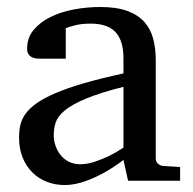

<svg xmlns="http://www.w3.org/2000/svg" viewBox="-20 -514 549 546"><path d="M331.1 -267.1Q263.7 -250 224.1 -233.4Q184.6 -216.8 164.3 -200Q144 -183.1 138.4 -165.8Q132.8 -148.4 132.8 -129.9Q132.8 -114.3 137.9 -99.4Q143.1 -84.5 152.6 -72.8Q162.1 -61 176 -54Q189.9 -46.9 208 -46.9Q228 -46.9 249.8 -54.2Q271.5 -61.5 289.6 -70.3Q310.5 -80.6 331.1 -94.2ZM344.2 0 331.1 -59.1Q304.7 -39.1 276.9 -23.4Q264.6 -16.6 251 -10.3Q237.3 -3.9 222.9 1.2Q208.5 6.3 193.6 9.3Q178.7 12.2 164.1 12.2Q136.7 12.2 113 2.9Q89.4 -6.3 71.8 -23.9Q54.2 -41.5 44.2 -66.4Q34.2 -91.3 34.2 -123Q34.2 -141.6 37.8 -158.2Q41.5 -174.8 52.7 -190.4Q64 -206.1 84.2 -220.5Q104.5 -234.9 137.5 -249Q170.4 -263.2 218 -277.1Q265.6 -291 331.1 -305.2V-348.1Q331.1 -398.4 308.6 -422.6Q286.1 -446.8 237.8 -446.8Q211.4 -446.8 192.9 -441.9Q174.3 -437 167 -434.1V-347.2H94.2Q87.4 -347.2 80.8 -348.1Q74.2 -349.1 68.8 -352.3Q63.5 -355.5 60.3 -361.1Q57.1 -366.7 57.1 -376Q57.1 -406.7 75.7 -429Q94.2 -451.2 124 -465.8Q153.8 -480.5 190.9 -487.3Q228 -494.1 265.1 -494.1Q311.5 -494.1 342 -482.9Q372.6 -471.7 390.4 -451.7Q408.2 -431.6 415.5 -404.3Q422.9 -377 422.9 -344.2V-64Q422.9 -54.7 429 -48.8Q435.1 -43 443.8 -42L492.2 -39.1V0Z"/></svg>

Font: Charis SIL Am
Style: Regular
Weight: 400
Foundry: SIL International
Version: Version 5.000